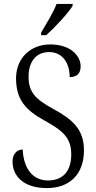

<svg xmlns="http://www.w3.org/2000/svg" viewBox="-20 -951 490 981"><path d="M190 -784V-771H216C263 -813 330 -886 351 -921V-931H269C252 -886 219 -834 190 -784ZM220 10C337 10 409 -62 409 -183C409 -292 348 -342 253 -394C159 -445 126 -481 126 -560C126 -634 163 -685 231 -685C301 -685 336 -627 336 -557C372 -557 392 -575 392 -612C392 -668 338 -724 237 -724C134 -724 62 -652 62 -551C62 -442 111 -388 206 -336C301 -283 344 -248 344 -162C344 -78 303 -29 225 -29C145 -29 100 -93 96 -187C65 -187 44 -162 44 -126C44 -56 95 10 220 10Z"/></svg>

Font: Noto Serif Armenian Condensed Light
Style: Regular
Weight: 300
Width: 3
Designer: Monotype Design Team
Foundry: Monotype Imaging Inc.
Version: Version 2.008